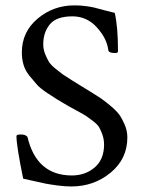

<svg xmlns="http://www.w3.org/2000/svg" viewBox="-20 -670 519 700"><path d="M59.6 -478.5Q59.6 -553.7 117.2 -602.1Q174.8 -650.4 251 -650.4Q272.5 -650.4 291.5 -647.9Q310.5 -645.5 322.8 -642.6Q335 -639.6 357.9 -633.3Q380.9 -627 398.4 -623Q410.2 -571.3 410.2 -483.4Q410.2 -476.6 400.4 -476.6Q377 -476.6 375 -486.3Q370.1 -529.3 333.5 -569.8Q296.9 -610.4 244.1 -610.4Q185.5 -610.4 161.6 -581.1Q137.7 -551.8 137.7 -508.8Q137.7 -490.2 144.5 -473.1Q151.4 -456.1 158.2 -444.8Q165 -433.6 183.1 -418.9Q201.2 -404.3 209.5 -398.4Q217.8 -392.6 242.7 -377Q267.6 -361.3 274.4 -357.4Q279.3 -354.5 308.6 -336.4Q337.9 -318.4 348.6 -311Q359.4 -303.7 382.3 -284.7Q405.3 -265.6 415.5 -251Q425.8 -236.3 435.1 -214.4Q444.3 -192.4 444.3 -168.9Q444.3 -90.8 383.3 -40.5Q322.3 9.8 240.2 9.8Q216.8 9.8 190.4 6.3Q164.1 2.9 146.5 -0.5Q128.9 -3.9 102.1 -10.3Q75.2 -16.6 64.5 -18.6Q40 -138.7 40 -173.8Q40 -179.7 55.7 -179.7Q73.2 -179.7 80.1 -170.9Q113.3 -30.3 242.2 -30.3Q291 -30.3 325.2 -59.6Q359.4 -88.9 359.4 -142.6Q359.4 -162.1 353.5 -178.7Q347.7 -195.3 341.3 -206.1Q335 -216.8 318.8 -229Q302.7 -241.2 293.9 -247.1Q285.2 -252.9 261.7 -265.6Q238.3 -278.3 229.5 -283.2Q201.2 -299.8 189.9 -306.6Q178.7 -313.5 152.8 -330.6Q127 -347.7 115.2 -360.8Q103.5 -374 87.9 -393.1Q72.3 -412.1 65.9 -433.6Q59.6 -455.1 59.6 -478.5Z"/></svg>

Font: Crimson Text
Style: Regular
Weight: 400
Version: Version 0.13